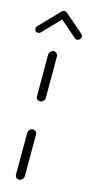

<svg xmlns="http://www.w3.org/2000/svg" viewBox="-81 -716 359 751"><g transform="rotate(10 98.5 -340.5)"><path d="M52.6 0Q45.2 0 40.6 -5.4Q35.9 -10.7 36.7 -17.8L51.5 -185.2Q52.2 -192.6 57.8 -197.8Q63.3 -203 70.4 -203Q77.4 -203 82.4 -197.8Q87.4 -192.6 86.7 -185.2L71.9 -17.8Q71.1 -10.4 65.4 -5.2Q59.6 0 52.6 0ZM80.4 -315.9Q73 -315.9 68.3 -320.9Q63.7 -325.9 64.4 -333.3L78.9 -501.1Q79.6 -508.1 85.2 -513.3Q90.7 -518.5 97.8 -518.5Q104.8 -518.5 109.8 -513.3Q114.8 -508.1 114.1 -501.1L99.6 -333.3Q98.9 -325.9 93.1 -320.9Q87.4 -315.9 80.4 -315.9ZM111.9 -680.7Q117.8 -680.7 121.5 -677Q125.2 -673.3 125.2 -667.8Q125.2 -660 120 -655.6L36.3 -582.6Q31.5 -578.5 25.6 -578.5Q20 -578.5 16.3 -582Q12.6 -585.6 12.6 -591.5Q12.6 -599.3 17.8 -603.7L101.9 -676.7Q105.9 -680.7 111.9 -680.7ZM122.2 -676.3 193 -603.7Q196.7 -600 196.7 -594.4Q196.7 -587.8 191.9 -583.1Q187 -578.5 180.4 -578.5Q174.4 -578.5 171.1 -582.6L100.7 -655.2Z"/></g></svg>

Font: 26F Galaxy Sans Light
Style: Italic
Weight: 300
Italic angle: -5°
Designer: C₂₉H₂₅N₃O₅
Version: Version 1.200